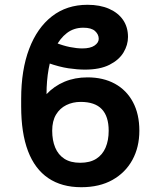

<svg xmlns="http://www.w3.org/2000/svg" viewBox="-20 -780 676 810"><path d="M349.1 -453.6Q415.5 -453.6 464.6 -426.8Q513.7 -399.9 540.8 -349.4Q567.9 -298.8 567.9 -228.5Q567.9 -159.2 538.6 -105.5Q509.3 -51.8 454.6 -21Q399.9 9.8 322.8 9.8Q240.2 9.8 183.6 -28.6Q127 -66.9 98.1 -142.8Q69.3 -218.8 69.3 -331.1V-363.3Q69.3 -484.9 103 -573.7Q136.7 -662.6 199.2 -711.2Q261.7 -759.8 349.1 -759.8Q401.9 -759.8 440.2 -742.9Q478.5 -726.1 499.3 -695.8Q520 -665.5 520 -624Q520 -590.3 501 -558.6Q481.9 -526.9 441.7 -506.6Q401.4 -486.3 338.4 -486.3Q306.6 -486.3 268.6 -491.9Q230.5 -497.6 183.1 -514.2L213.9 -600.1Q245.6 -587.4 274.9 -581.5Q304.2 -575.7 327.1 -575.7Q361.3 -575.7 378.9 -587.9Q396.5 -600.1 396.5 -616.2Q396.5 -634.8 381.1 -648.9Q365.7 -663.1 331.5 -663.1Q291.5 -663.1 262.2 -640.6Q232.9 -618.2 213.6 -579.1Q194.3 -540 185.3 -489.7Q176.3 -439.5 176.3 -382.8Q208.5 -417 252.2 -435.3Q295.9 -453.6 349.1 -453.6ZM320.3 -350.1Q287.1 -350.1 259.8 -336.7Q232.4 -323.2 216.3 -296.4Q200.2 -269.5 200.2 -228.5Q200.2 -188 212.9 -157.5Q225.6 -127 251.7 -110.1Q277.8 -93.3 318.4 -93.3Q359.4 -93.3 386 -110.1Q412.6 -127 425.5 -157.5Q438.5 -188 438.5 -228.5Q438.5 -289.1 409.4 -319.6Q380.4 -350.1 320.3 -350.1Z"/></svg>

Font: Inter 28pt SemiBold
Style: Regular
Weight: 600
Designer: Rasmus Andersson
Foundry: rsms
Version: Version 4.001;git-66647c0bb